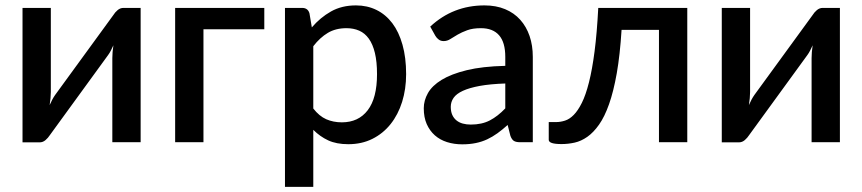

<svg xmlns="http://www.w3.org/2000/svg" viewBox="-20 -540 3274 729"><path d="M514 -510V0H406.5V-319.5Q406.5 -330 407.5 -342.5Q408.5 -355 410.5 -368Q405.5 -357 400.8 -347.8Q396 -338.5 390.5 -331L169 -26.5Q163 -17 153 -8.2Q143 0.5 130.5 0.5H65.5V-510H173V-190.5Q173 -180 171.8 -167Q170.5 -154 168.5 -141Q178.5 -164 189 -179L410.5 -483Q416.5 -493 426.5 -501.5Q436.5 -510 449 -510Z M983.5 -429H752.5V0H645V-510H983.5Z M1169.5 -128Q1192 -99 1218.8 -87.2Q1245.5 -75.5 1278 -75.5Q1341 -75.5 1376.2 -121.5Q1411.5 -167.5 1411.5 -258.5Q1411.5 -305.5 1403.5 -338.8Q1395.5 -372 1380.5 -393Q1365.5 -414 1344 -423.5Q1322.5 -433 1295.5 -433Q1254.5 -433 1224.8 -415.2Q1195 -397.5 1169.5 -364.5ZM1164 -436Q1196 -473.5 1236.8 -496.5Q1277.5 -519.5 1331.5 -519.5Q1374.5 -519.5 1409.5 -502.2Q1444.5 -485 1469.5 -452Q1494.5 -419 1508.2 -370.2Q1522 -321.5 1522 -258.5Q1522 -202 1506.8 -153.2Q1491.5 -104.5 1463 -68.8Q1434.5 -33 1394 -12.8Q1353.5 7.5 1302.5 7.5Q1257.5 7.5 1226.2 -7Q1195 -21.5 1169.5 -47V169.5H1062V-510H1127Q1149 -510 1155 -489.5Z M1898.5 -223Q1841 -221 1801.5 -213.8Q1762 -206.5 1737.5 -195.2Q1713 -184 1702.2 -168.5Q1691.5 -153 1691.5 -134.5Q1691.5 -116.5 1697.2 -103.8Q1703 -91 1713.2 -82.8Q1723.5 -74.5 1737.2 -70.8Q1751 -67 1767.5 -67Q1809.5 -67 1839.8 -82.8Q1870 -98.5 1898.5 -128.5ZM1613.5 -439Q1700 -519.5 1819.5 -519.5Q1863.5 -519.5 1897.8 -505.2Q1932 -491 1955.2 -465Q1978.5 -439 1990.8 -403.2Q2003 -367.5 2003 -324V0H1955Q1939.5 0 1931.5 -4.8Q1923.5 -9.5 1918 -24L1907.5 -65.5Q1888 -48 1869 -34.2Q1850 -20.5 1829.8 -11Q1809.5 -1.5 1786.2 3.2Q1763 8 1735 8Q1704 8 1677.2 -0.5Q1650.5 -9 1631 -26.2Q1611.5 -43.5 1600.2 -69Q1589 -94.5 1589 -129Q1589 -158.5 1604.8 -186.5Q1620.5 -214.5 1656.8 -236.8Q1693 -259 1752.2 -273.5Q1811.5 -288 1898.5 -290V-324Q1898.5 -379 1875 -406Q1851.5 -433 1806 -433Q1775 -433 1754 -425.2Q1733 -417.5 1717.5 -408.5Q1702 -399.5 1690 -391.8Q1678 -384 1664.5 -384Q1653.5 -384 1645.8 -389.8Q1638 -395.5 1633 -404Z M2589.5 0H2482V-426.5H2340Q2334 -331 2321.8 -261.8Q2309.5 -192.5 2292.5 -144.5Q2275.5 -96.5 2254.5 -66.8Q2233.5 -37 2210 -20.5Q2186.5 -4 2161.8 1.5Q2137 7 2112 7Q2063.5 7 2063.5 -9V-76.5H2091.5Q2108 -76.5 2125.2 -82Q2142.5 -87.5 2158.5 -103.8Q2174.5 -120 2189.2 -149.5Q2204 -179 2216.2 -227.2Q2228.5 -275.5 2237.5 -344.8Q2246.5 -414 2251.5 -510H2589.5Z M3169 -510V0H3061.5V-319.5Q3061.5 -330 3062.5 -342.5Q3063.5 -355 3065.5 -368Q3060.5 -357 3055.8 -347.8Q3051 -338.5 3045.5 -331L2824 -26.5Q2818 -17 2808 -8.2Q2798 0.5 2785.5 0.5H2720.5V-510H2828V-190.5Q2828 -180 2826.8 -167Q2825.5 -154 2823.5 -141Q2833.5 -164 2844 -179L3065.5 -483Q3071.5 -493 3081.5 -501.5Q3091.5 -510 3104 -510Z"/></svg>

Font: Lato 2
Style: Regular
Weight: 600
Designer: Lukasz Dziedzic with Adam Twardoch and Botio Nikoltchev
Foundry: tyPoland Lukasz Dziedzic
Version: Version 2.015; 2015-08-06; http://www.latofonts.com/